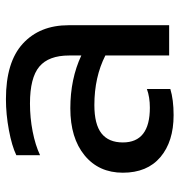

<svg xmlns="http://www.w3.org/2000/svg" viewBox="1 -591 605 647"><g transform="rotate(-90 303.5 -267.5)"><path d="M45 -156Q45 -237 103.5 -285Q162 -333 262 -333Q361 -333 440 -296V-337Q440 -406 402.5 -437.5Q365 -469 278 -469Q230 -469 184 -460Q138 -451 104 -435V-515Q135 -530 188.5 -540Q242 -550 293 -550Q418 -550 480 -493Q542 -436 542 -339V0H440V-215Q367 -252 273 -252Q208 -252 177.5 -228Q147 -204 147 -156Q147 -65 264 -65Q300 -65 327 -75V4Q291 15 239 15Q150 15 97.5 -29.5Q45 -74 45 -156Z"/></g></svg>

Font: Prompt
Style: Regular
Weight: 400
Designer: Katatrad Team
Foundry: CadsonDemak
Version: Version 1.001